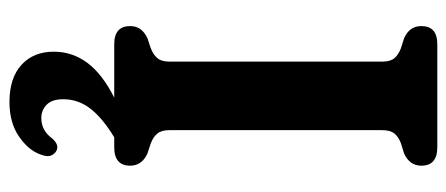

<svg xmlns="http://www.w3.org/2000/svg" viewBox="-296 -444 967 416"><g transform="rotate(90 188.0 -236.5)"><path d="M262.5 -119.5Q262.5 -102.5 269.8 -93.5Q277 -84.5 291.5 -79L313 -72Q339.5 -60 339.5 -34.5Q339.5 0 299.5 0H278Q236 25.5 215.8 51.8Q195.5 78 195.5 110.5Q195.5 134.5 207.2 146.2Q219 158 236.5 158Q263 158 280 135Q292.5 120.5 304 124Q311.5 126 316.5 134.8Q321.5 143.5 315.5 159Q306.5 185.5 276.5 206.2Q246.5 227 201.5 227Q149.5 227 121 201Q92.5 175 92.5 131Q92.5 91 116.5 58.5Q140.5 26 192 0H76.5Q37 0 37 -34.5Q37 -60 63.5 -72L84.5 -79Q99 -84.5 106.5 -93.5Q114 -102.5 114 -119.5V-580.5Q114 -598 106.8 -606.8Q99.5 -615.5 85.5 -621L63.5 -628Q37 -639.5 37 -665.5Q37 -700 76.5 -700H299.5Q339.5 -700 339.5 -665.5Q339.5 -640 313 -628L290.5 -621Q276.5 -615.5 269.5 -606.8Q262.5 -598 262.5 -580.5Z"/></g></svg>

Font: Fraunces 72pt SuperSoft SemiBold
Style: Regular
Weight: 600
Version: Version 1.000;[b76b70a41]